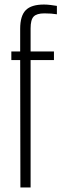

<svg xmlns="http://www.w3.org/2000/svg" viewBox="-20 -827 281 847"><path d="M70 0 69 -562H30V-600H69V-700Q69 -757 93.5 -782Q118 -807 174 -807Q187 -807 203.5 -805Q220 -803 231 -801V-764Q219 -766 205.5 -767Q192 -768 176 -768Q142 -768 128.5 -754Q115 -740 115 -702V-600H218V-562H115V0Z"/></svg>

Font: Big Shoulders Display Light
Style: Regular
Weight: 300
Designer: Patric King
Foundry: XO Type Co
Version: Version 1.000; ttfautohint (v1.8.2)